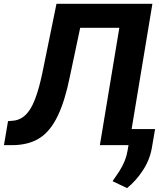

<svg xmlns="http://www.w3.org/2000/svg" viewBox="-42 -747 818 988"><path d="M611.9 220.9 537.3 185.4Q540.8 179.7 544.6 174.4Q548.3 169 552.2 163.4Q594.5 105.5 608.3 55.8Q611.2 44.4 614 30.4Q616.8 16.3 619.3 0H471.9L572.1 -604H370.7L317.1 -350.9Q292.6 -229 255.1 -150.7Q217.7 -72.4 162.6 -36.9Q105.5 0 18.1 0H-21.7L-0.7 -123.6L19.9 -125.4Q79.9 -127.8 116.8 -191.1Q153.8 -254.3 182.5 -403.8L248.6 -727.3H742.2L635.3 -82.7H756L739.3 14.9Q728 77.4 692.8 130.3Q658 183.6 611.9 220.9Z"/></svg>

Font: Linik Sans
Style: Bold Italic
Weight: 700
Italic angle: 9°
Designer: Fonts by Rasmus Andersson / Changes by Cristiano Sobral with parts from Marc Monis
Foundry: rsms
Version: Version 3.020; ttfautohint (v1.6)